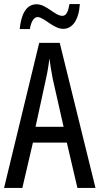

<svg xmlns="http://www.w3.org/2000/svg" viewBox="-20 -925 490 945"><path d="M77 -782H127C133 -819 147 -841 165 -841C196 -841 243 -783 291 -783C336 -783 368 -826 373 -905H322C316 -870 307 -847 287 -847C250 -847 209 -904 160 -904C104 -904 83 -845 77 -782ZM361 0H450L274 -714H173L0 0H90L142 -223H309ZM240 -535 293 -301H155L206 -536C214 -571 220 -607 223 -638C227 -607 233 -572 240 -535Z"/></svg>

Font: Noto Sans Arabic ExtCond
Style: Regular
Weight: 400
Width: 2
Designer: Monotype Design Team, Nadine Chahine, Nizar Qandah and Khaled Hosny
Foundry: Monotype Imaging Inc.
Version: Version 2.012